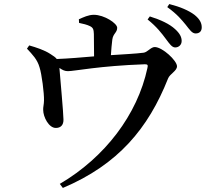

<svg xmlns="http://www.w3.org/2000/svg" viewBox="-20 -851 1040 947"><path d="M798 -659C816 -635 828 -617 844 -617C862 -617 876 -630 876 -649C876 -668 867 -686 844 -707C816 -733 773 -753 719 -770L708 -755C753 -719 778 -686 798 -659ZM896 -729C916 -704 927 -686 945 -686C964 -686 975 -697 975 -716C975 -738 965 -757 939 -778C911 -799 870 -817 815 -831L805 -816C855 -780 876 -753 896 -729ZM370 -738C390 -734 410 -729 424 -722C440 -714 442 -705 443 -683L444 -573C386 -568 316 -562 260 -560C254 -568 244 -575 228 -585C199 -604 159 -617 124 -627L113 -611C140 -582 164 -558 175 -519C186 -486 198 -390 197 -356C197 -337 192 -321 193 -309C193 -274 221 -219 256 -220C279 -220 294 -234 293 -262C293 -291 277 -466 273 -516C289 -505 300 -500 315 -500C347 -500 469 -526 694 -534C708 -534 711 -531 707 -515C658 -286 498 -75 275 56L290 76C562 -39 711 -217 809 -464C818 -487 853 -501 853 -524C853 -552 781 -619 743 -619C724 -619 707 -593 688 -591C650 -586 586 -583 527 -579C529 -606 531 -636 534 -656C538 -686 558 -690 558 -714C558 -736 494 -778 443 -778C416 -778 392 -766 369 -756Z"/></svg>

Font: Noto Serif JP SemiBold
Style: Regular
Weight: 600
Designer: Ryoko NISHIZUKA 西塚涼子 (kana & ideographs); Frank Grießhammer (Latin, Greek & Cyrillic); Wenlong ZHANG 张文龙 (bopomofo); San
Foundry: Adobe
Version: Version 2.001;hotconv 1.1.0;makeotfexe 2.6.0